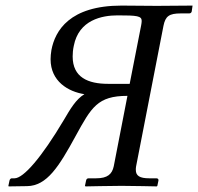

<svg xmlns="http://www.w3.org/2000/svg" viewBox="-20 -666 709 687"><path d="M436 -323 387 -71C381 -43 365 -28 324 -28H297C292 -28 289 -25 288 -20L284 -1L286 1C286 1 379 -1 415 -1C454 -1 541 1 541 1L543 -1L547 -20C548 -25 544 -28 540 -28H514C480 -28 466 -37 466 -58C466 -62 466 -67 467 -71L565 -574C572 -608 585 -618 627 -618H657C662 -618 665 -621 666 -625L669 -646C669 -646 573 -645 541 -645C508 -645 450 -646 415 -646C229 -646 177 -556 164 -487C162 -475 161 -464 161 -454C161 -375 224 -338 282 -329C252 -311 232 -277 208 -236C129 -103 64 -28 32 -28H22C19 -28 15 -25 14 -20L10 -1L11 1L77 0C148 -1 191 -70 251 -180C307 -282 329 -323 436 -323ZM485 -575 444 -366H367C295 -366 240 -389 240 -464C240 -475 241 -488 244 -502C262 -595 345 -611 401 -611C471 -611 487 -609 487 -591C487 -586 486 -581 485 -575Z"/></svg>

Font: Libertinus Serif
Style: Italic
Weight: 400
Italic angle: -12°
Designer: Philipp H. Poll, Khaled Hosny
Foundry: Caleb Maclennan
Version: Version 7.050;RELEASE